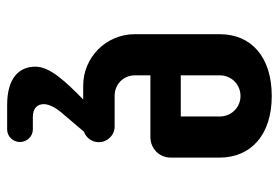

<svg xmlns="http://www.w3.org/2000/svg" viewBox="-142 -428 784 540"><g transform="rotate(90 250.0 -158.0)"><path d="M295.9 62C309.1 45.9 328.6 24.4 350.1 -2C367.2 -7.8 379.9 -24.4 379.9 -43.9C379.9 -67.9 360.4 -88.4 335.9 -88.4H249.5C216.8 -88.4 191.9 -113.3 191.9 -145.5V-189H365.2C397.9 -189 423.3 -213.9 423.3 -246.6V-383.3C423.3 -471.7 359.4 -530.3 250 -530.3C139.2 -530.3 76.2 -471.7 76.2 -384.3V-144.5C76.2 -64.9 141.1 0 220.7 0H259.8C210 48.8 167.5 93.3 167.5 134.3C167.5 182.1 201.7 213.9 274.9 213.9H344.2C363.8 213.9 379.4 197.3 379.4 178.2C379.4 157.7 363.3 141.6 344.2 141.6H308.6C284.2 141.6 272.9 128.4 272.9 110.8C272.9 94.2 285.2 74.7 295.9 62ZM307.6 -384.3V-274.4H191.9V-384.3C191.9 -416.5 217.3 -442.4 250 -442.4C282.2 -442.4 307.6 -416.5 307.6 -384.3Z"/></g></svg>

Font: Supermercado One
Style: Regular
Weight: 400
Designer: James Grieshaber
Foundry: James Grieshaber
Version: Version 1.002